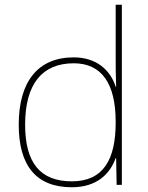

<svg xmlns="http://www.w3.org/2000/svg" viewBox="-20 -780 623 810"><path d="M283 10C388 10 444 -46 468 -113H470L472 0H494V-760H468V-543C468 -501 468 -459 470 -414H468C446 -484 387 -538 291 -538C141 -538 59 -437 59 -254C59 -83 131 10 283 10ZM283 -15C149 -15 86 -94 86 -254C86 -427 159 -513 291 -513C410 -513 468 -426 468 -266V-263C468 -107 416 -15 283 -15Z"/></svg>

Font: Noto Sans Malayalam Thin
Style: Regular
Weight: 100
Designer: Jelle Bosma - Monotype Design Team
Foundry: Monotype Imaging Inc.
Version: Version 2.104